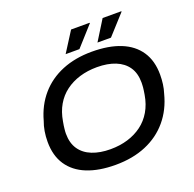

<svg xmlns="http://www.w3.org/2000/svg" viewBox="-149 -1024 1202 1190"><g transform="rotate(-20 451.5 -429.5)"><path d="M416 12Q306 12 228 -19.5Q150 -51 108.5 -113Q67 -175 67 -266Q67 -302 72.5 -335Q78 -368 89 -397Q115 -492 173.5 -559.5Q232 -627 318.5 -662.5Q405 -698 515 -698Q626 -698 704 -666.5Q782 -635 823.5 -573Q865 -511 865 -420Q865 -388 861 -358Q857 -328 848 -300Q823 -202 764 -132Q705 -62 617 -25Q529 12 416 12ZM419 -90Q481 -90 533.5 -106Q586 -122 627 -152.5Q668 -183 695 -229Q722 -275 732 -335Q734 -349 736 -360.5Q738 -372 738.5 -381Q739 -390 739.5 -397.5Q740 -405 740 -413Q740 -475 712 -515.5Q684 -556 633 -576.5Q582 -597 512 -597Q450 -597 397.5 -581Q345 -565 304 -534.5Q263 -504 236.5 -458.5Q210 -413 200 -353Q197 -338 195.5 -326.5Q194 -315 193 -306Q192 -297 191.5 -289.5Q191 -282 191 -275Q191 -213 219 -172Q247 -131 298.5 -110.5Q350 -90 419 -90ZM568 -739 650 -871H773L774 -868L657 -739ZM358 -739 442 -871H564L565 -868L449 -739Z"/></g></svg>

Font: Archivo SemiExpanded Medium
Style: Italic
Weight: 500
Width: 6
Italic angle: -10°
Designer: Hector Gatti
Foundry: Omnibus-Type
Version: Version 2.001